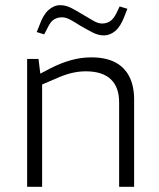

<svg xmlns="http://www.w3.org/2000/svg" viewBox="-20 -723 615 743"><path d="M85 0V-495H129L136 -438L176 -459Q215 -479 254 -490Q293 -501 333 -501Q389 -501 425.5 -482Q462 -463 480.5 -426.5Q499 -390 499 -338V0H441V-327Q441 -386 408.5 -416.5Q376 -447 312 -447Q284 -447 255.5 -440Q227 -433 192 -417L143 -396V0ZM151 -590 122 -599 133 -626Q147 -666 168 -684.5Q189 -703 213 -703Q235 -703 257 -691.5Q279 -680 305 -664Q325 -652 342.5 -642Q360 -632 375 -632Q392 -632 405.5 -640.5Q419 -649 430 -671L443 -698L473 -689L462 -661Q447 -621 426.5 -603.5Q406 -586 382 -586Q360 -586 338 -597.5Q316 -609 290 -624Q270 -637 252.5 -646.5Q235 -656 220 -656Q203 -656 189.5 -648Q176 -640 165 -617Z"/></svg>

Font: REM Medium ExtraLight
Style: Regular
Weight: 250
Version: Version 1.005;gftools[0.9.28]